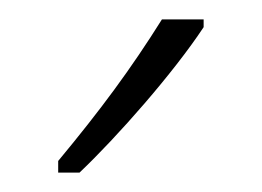

<svg xmlns="http://www.w3.org/2000/svg" viewBox="-20 -784 270 198"><path d="M190 -756V-764H147C115 -713 84 -671 40 -618V-606H62C101 -643 159 -709 190 -756Z"/></svg>

Font: Noto Sans Armenian ExtraCondensed ExtraLight
Style: Regular
Weight: 200
Width: 2
Designer: Monotype Design Team
Foundry: Monotype Imaging Inc.
Version: Version 2.008